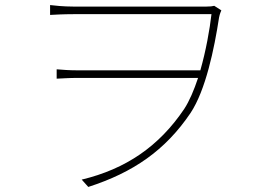

<svg xmlns="http://www.w3.org/2000/svg" viewBox="-20 -715 1040 759"><path d="M827 -692C820 -690 810 -689 796 -689H270C231 -689 194 -693 178 -695V-656C197 -657 230 -659 270 -659H816C809 -598 794 -514 772 -437H285C253 -437 229 -439 204 -441V-404C229 -405 253 -407 285 -407H763C747 -359 729 -316 708 -284C609 -137 478 -47 303 -5L329 24C506 -33 633 -120 733 -268C793 -358 827 -522 846 -646C849 -661 853 -669 855 -674Z"/></svg>

Font: Noto Sans CJK Thin
Style: Regular
Weight: 100
Designer: Ryoko NISHIZUKA (kana & ideographs); Paul D. Hunt (Latin, Greek & Cyrillic); Wenlong ZHANG (bopomofo); Sandoll Communica
Foundry: Adobe Systems Incorporated
Version: Version 1.000;PS 1;hotconv 1.0.78;makeotf.lib2.5.61930